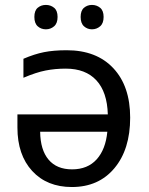

<svg xmlns="http://www.w3.org/2000/svg" viewBox="-20 -750 604 780"><path d="M272.9 -62Q335.9 -62 372.6 -102.5Q409.2 -143.1 416 -214.8H143.1Q144 -141.1 177.2 -101.6Q210.4 -62 272.9 -62ZM251 -545.9Q372.1 -545.9 440.4 -472.9Q508.8 -399.9 508.8 -272Q508.8 -143.1 444.8 -66.7Q380.9 9.8 272 9.8Q170.9 9.8 110.8 -55.4Q50.8 -120.6 50.8 -231.9V-285.2H418Q415.5 -376 371.6 -423.6Q327.6 -471.2 247.1 -471.2Q204.1 -471.2 165.5 -463.6Q127 -456.1 75.2 -434.1V-511.2Q119.6 -530.3 158.7 -538.1Q197.8 -545.9 251 -545.9ZM353.5 -730Q372.6 -730 386.7 -718.5Q400.9 -707 400.9 -681.2Q400.9 -655.3 386.7 -643.1Q372.6 -630.9 353.5 -630.9Q335 -630.9 321.3 -643.1Q307.6 -655.3 307.6 -681.2Q307.6 -707 321.3 -718.5Q335 -730 353.5 -730ZM166.5 -730Q185.5 -730 199.7 -718.5Q213.9 -707 213.9 -681.2Q213.9 -655.3 199.7 -643.1Q185.5 -630.9 166.5 -630.9Q147 -630.9 133.3 -643.1Q119.6 -655.3 119.6 -681.2Q119.6 -707 133.3 -718.5Q147 -730 166.5 -730Z"/></svg>

Font: NotoSans
Style: Regular
Weight: 400
Designer: Monotype Design team
Foundry: Monotype Imaging Inc.
Version: Version 1.04; ttfautohint (v1.4.1)